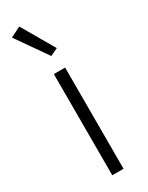

<svg xmlns="http://www.w3.org/2000/svg" viewBox="-203 -805 649 841"><g transform="rotate(-30 121.5 -384.0)"><path d="M123 -586 14 -742 66 -768 161 -604ZM150 0H93V-512H150Z"/></g></svg>

Font: IBM Plex Sans Light
Style: Regular
Weight: 300
Designer: Mike Abbink, Paul van der Laan, Pieter van Rosmalen
Foundry: Bold Monday
Version: Version 3.0